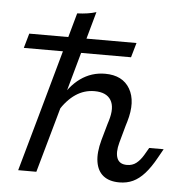

<svg xmlns="http://www.w3.org/2000/svg" viewBox="-49 -678 711 738"><g transform="rotate(5 307.0 -309.0)"><path d="M373.4 -206.5 377.4 -219.4Q393.5 -271.8 376.2 -300Q358.9 -328.2 312.9 -328.2Q273.4 -328.2 240.3 -306Q207.3 -283.9 179.8 -239.5V-278.2Q210.5 -337.9 252.8 -368.1Q295.2 -398.4 347.6 -398.4Q415.3 -398.4 443.5 -350Q471.8 -301.6 448.4 -222.6L443.5 -206.5ZM104.8 -206.5 220.2 -620.2Q241.9 -621 260.1 -623.8Q278.2 -626.6 293.5 -631.5L175 -206.5ZM46.8 0 104.8 -206.5H175L116.9 0ZM425 -139.5Q414.5 -100.8 423.4 -78.6Q432.3 -56.5 461.3 -56.5Q482.3 -56.5 497.2 -68.1Q512.1 -79.8 524.2 -100L541.1 -129H596.8L577.4 -94.4Q556.5 -56.5 535.1 -32.7Q513.7 -8.9 490.3 2Q466.9 12.9 437.9 12.9Q399.2 12.9 376.2 -5.2Q353.2 -23.4 347.6 -58.5Q341.9 -93.5 355.6 -143.5L373.4 -206.5H443.5ZM27.4 -470.2 43.5 -526.6H457.3L441.1 -470.2Z"/></g></svg>

Font: Playfair 5pt SemiExpanded Light
Style: Italic
Weight: 300
Width: 6
Italic angle: -15.6°
Designer: Claus Eggers Sørensen
Foundry: Claus Eggers Sørensen
Version: Version 2.203